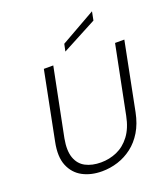

<svg xmlns="http://www.w3.org/2000/svg" viewBox="-165 -1045 1024 1168"><g transform="rotate(-20 347.0 -461.0)"><path d="M173 -700H234L146 -260Q132 -184 149 -136.5Q166 -89 207.5 -67.5Q249 -46 306 -46Q361 -46 410 -67.5Q459 -89 495 -136.5Q531 -184 546 -260L634 -700H694L607 -261Q593 -191 562.5 -140.5Q532 -90 489.5 -57.5Q447 -25 397 -9Q347 7 294 7Q223 7 169.5 -21.5Q116 -50 91.5 -109Q67 -168 86 -261ZM568 -929 557 -873 332 -754 342 -801Z"/></g></svg>

Font: Albert Sans Light
Style: Italic
Weight: 300
Italic angle: -11.25°
Designer: Andreas Rasmussen
Foundry: a.Foundry
Version: Version 1.025